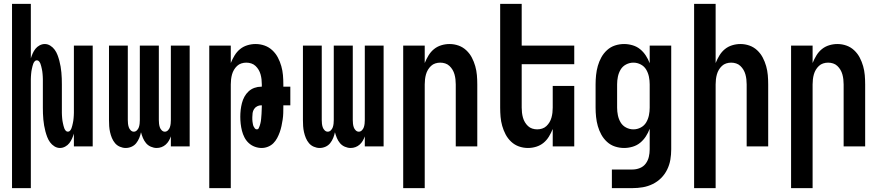

<svg xmlns="http://www.w3.org/2000/svg" viewBox="-20 -755 4540 990"><path d="M42 215V-735H139V-454Q143 -467 148.5 -479.5Q154 -492 162.5 -503Q171 -514 184 -521Q197 -528 211 -528Q226 -528 239.5 -519.5Q253 -511 262 -498.5Q271 -486 276.5 -471.5Q282 -457 286 -442Q290 -427 292.5 -412Q295 -397 296.5 -381.5Q298 -366 298.5 -350.5Q299 -335 299 -320V-200Q299 -193 299 -186.5Q299 -180 299 -173Q299 -166 299.5 -159.5Q300 -153 300.5 -146Q301 -139 302 -132.5Q303 -126 304.5 -119.5Q306 -113 307.5 -106.5Q309 -100 311.5 -93.5Q314 -87 318.5 -81.5Q323 -76 330 -76Q337 -76 341.5 -81.5Q346 -87 348.5 -93.5Q351 -100 352.5 -106.5Q354 -113 355.5 -119.5Q357 -126 358 -132.5Q359 -139 359.5 -146Q360 -153 360.5 -159.5Q361 -166 361 -173Q361 -180 361 -186.5Q361 -193 361 -200V-520H458V0H361V-66Q357 -53 351.5 -40.5Q346 -28 337.5 -17Q329 -6 316 1Q303 8 289 8Q274 8 260.5 -0.5Q247 -9 238 -21.5Q229 -34 223.5 -48.5Q218 -63 214 -78Q210 -93 207.5 -108Q205 -123 203.5 -138.5Q202 -154 201.5 -169.5Q201 -185 201 -200V-320Q201 -327 201 -333.5Q201 -340 201 -347Q201 -354 200.5 -360.5Q200 -367 199.5 -374Q199 -381 198 -387.5Q197 -394 195.5 -400.5Q194 -407 192.5 -413.5Q191 -420 188.5 -426.5Q186 -433 181.5 -438.5Q177 -444 170 -444Q163 -444 158.5 -438.5Q154 -433 151.5 -426.5Q149 -420 147.5 -413.5Q146 -407 144.5 -400.5Q143 -394 142 -387.5Q141 -381 140.5 -374Q140 -367 139.5 -360.5Q139 -354 139 -347Q139 -340 139 -333.5Q139 -327 139 -320V215Z M628 8Q613 8 598 1.5Q583 -5 573 -17Q563 -29 557 -43.5Q551 -58 547.5 -73.5Q544 -89 543 -104.5Q542 -120 542 -136V-520H639V-136Q639 -127 640 -117.5Q641 -108 644 -99Q647 -90 654 -83Q661 -76 670 -76Q679 -76 686 -83Q693 -90 696 -99Q699 -108 700 -117.5Q701 -127 701 -136V-520H799V-136Q799 -127 800 -117.5Q801 -108 804 -99Q807 -90 814 -83Q821 -76 830 -76Q839 -76 846 -83Q853 -90 856 -99Q859 -108 860 -117.5Q861 -127 861 -136V-520H958V0H861V-52Q857 -40 850.5 -29Q844 -18 834.5 -9.5Q825 -1 813 3.5Q801 8 788 8Q773 8 758 1.5Q743 -5 733 -17Q723 -29 717 -43.5Q711 -58 707 -73Q704 -58 698 -43.5Q692 -29 682.5 -17Q673 -5 658.5 1.5Q644 8 628 8Z M1059 215V-520H1170V-430Q1178 -450 1189.5 -469Q1201 -488 1217.5 -501.5Q1234 -515 1255 -521.5Q1276 -528 1298 -528Q1322 -528 1344.5 -520Q1367 -512 1384.5 -495.5Q1402 -479 1413 -458Q1424 -437 1430.5 -414Q1437 -391 1439 -367.5Q1441 -344 1441 -320V-308H1477V-212H1441V-205Q1441 -188 1440.5 -171.5Q1440 -155 1437.5 -138.5Q1435 -122 1431.5 -105.5Q1428 -89 1422.5 -73.5Q1417 -58 1409 -43Q1401 -28 1389.5 -16.5Q1378 -5 1362 1.5Q1346 8 1329 8Q1311 8 1293.5 1.5Q1276 -5 1262.5 -17.5Q1249 -30 1240.5 -46.5Q1232 -63 1227.5 -81Q1223 -99 1221 -117Q1219 -135 1219 -153Q1219 -171 1221 -188.5Q1223 -206 1227.5 -223.5Q1232 -241 1240.5 -256.5Q1249 -272 1262 -284Q1275 -296 1292 -302Q1309 -308 1326 -308H1330V-320Q1330 -333 1328.5 -346Q1327 -359 1323.5 -371.5Q1320 -384 1313.5 -395Q1307 -406 1297.5 -415Q1288 -424 1275.5 -428Q1263 -432 1250 -432Q1237 -432 1224.5 -428Q1212 -424 1202.5 -415Q1193 -406 1186.5 -395Q1180 -384 1176.5 -371.5Q1173 -359 1171.5 -346Q1170 -333 1170 -320V215ZM1304 -88Q1311 -88 1314 -94Q1317 -100 1319 -106Q1321 -112 1322.5 -118Q1324 -124 1325 -130Q1326 -136 1326.5 -142.5Q1327 -149 1327.5 -155Q1328 -161 1328.5 -167.5Q1329 -174 1329 -180Q1329 -186 1329.5 -192.5Q1330 -199 1330 -205V-212H1326Q1316 -212 1306 -207Q1296 -202 1290 -192.5Q1284 -183 1282.5 -172.5Q1281 -162 1281 -151Q1281 -145 1281 -139Q1281 -133 1282 -127Q1283 -121 1284 -115Q1285 -109 1287.5 -103.5Q1290 -98 1294 -93Q1298 -88 1304 -88Z M1628 8Q1613 8 1598 1.5Q1583 -5 1573 -17Q1563 -29 1557 -43.5Q1551 -58 1547.5 -73.5Q1544 -89 1543 -104.5Q1542 -120 1542 -136V-520H1639V-136Q1639 -127 1640 -117.5Q1641 -108 1644 -99Q1647 -90 1654 -83Q1661 -76 1670 -76Q1679 -76 1686 -83Q1693 -90 1696 -99Q1699 -108 1700 -117.5Q1701 -127 1701 -136V-520H1799V-136Q1799 -127 1800 -117.5Q1801 -108 1804 -99Q1807 -90 1814 -83Q1821 -76 1830 -76Q1839 -76 1846 -83Q1853 -90 1856 -99Q1859 -108 1860 -117.5Q1861 -127 1861 -136V-520H1958V0H1861V-52Q1857 -40 1850.5 -29Q1844 -18 1834.5 -9.5Q1825 -1 1813 3.5Q1801 8 1788 8Q1773 8 1758 1.5Q1743 -5 1733 -17Q1723 -29 1717 -43.5Q1711 -58 1707 -73Q1704 -58 1698 -43.5Q1692 -29 1682.5 -17Q1673 -5 1658.5 1.5Q1644 8 1628 8Z M2059 215V-520H2170V-430Q2178 -450 2189.5 -469Q2201 -488 2217.5 -501.5Q2234 -515 2255 -521.5Q2276 -528 2298 -528Q2322 -528 2344.5 -520Q2367 -512 2384.5 -495.5Q2402 -479 2413 -458Q2424 -437 2430.5 -414Q2437 -391 2439 -367.5Q2441 -344 2441 -320V0H2330V-320Q2330 -333 2328.5 -346Q2327 -359 2323.5 -371.5Q2320 -384 2313.5 -395Q2307 -406 2297.5 -415Q2288 -424 2275.5 -428Q2263 -432 2250 -432Q2237 -432 2224.5 -428Q2212 -424 2202.5 -415Q2193 -406 2186.5 -395Q2180 -384 2176.5 -371.5Q2173 -359 2171.5 -346Q2170 -333 2170 -320V215Z M2702 8Q2678 8 2655.5 0Q2633 -8 2615.5 -24.5Q2598 -41 2587 -62Q2576 -83 2569.5 -106Q2563 -129 2561 -152.5Q2559 -176 2559 -200V-735H2670V-520H2941V-424H2670V-200Q2670 -187 2671.5 -174Q2673 -161 2676.5 -148.5Q2680 -136 2686.5 -125Q2693 -114 2702.5 -105Q2712 -96 2724.5 -92Q2737 -88 2750 -88Q2763 -88 2775.5 -92Q2788 -96 2797.5 -105Q2807 -114 2813.5 -125Q2820 -136 2823.5 -148.5Q2827 -161 2828.5 -174Q2830 -187 2830 -200V-312H2941V0H2830V-90Q2822 -70 2810.5 -51Q2799 -32 2782.5 -18.5Q2766 -5 2745 1.5Q2724 8 2702 8Z M3135 215V119H3241Q3261 119 3279.5 111.5Q3298 104 3309.5 88.5Q3321 73 3325.5 54Q3330 35 3330 15V-91Q3322 -70 3310 -51.5Q3298 -33 3281 -19Q3264 -5 3242 1.5Q3220 8 3198 8Q3174 8 3151 0.5Q3128 -7 3110 -23.5Q3092 -40 3080.5 -61Q3069 -82 3062.5 -105Q3056 -128 3053.5 -152Q3051 -176 3051 -200V-320Q3051 -344 3053.5 -368Q3056 -392 3062.5 -415Q3069 -438 3080.5 -459Q3092 -480 3110 -496.5Q3128 -513 3151 -520.5Q3174 -528 3198 -528Q3220 -528 3242 -521.5Q3264 -515 3281 -501Q3298 -487 3310 -468.5Q3322 -450 3330 -429V-520H3441V15Q3441 42 3436.5 68.5Q3432 95 3420 119.5Q3408 144 3389 163Q3370 182 3345.5 194Q3321 206 3294.5 210.5Q3268 215 3241 215ZM3246 -88Q3266 -88 3284 -97.5Q3302 -107 3312 -124Q3322 -141 3326 -160.5Q3330 -180 3330 -200V-320Q3330 -340 3326 -359.5Q3322 -379 3312 -396Q3302 -413 3284 -422.5Q3266 -432 3246 -432Q3226 -432 3208 -422.5Q3190 -413 3180 -396Q3170 -379 3166 -359.5Q3162 -340 3162 -320V-200Q3162 -180 3166 -160.5Q3170 -141 3180 -124Q3190 -107 3208 -97.5Q3226 -88 3246 -88Z M3559 215V-735H3670V-430Q3678 -450 3689.5 -469Q3701 -488 3717.5 -501.5Q3734 -515 3755 -521.5Q3776 -528 3798 -528Q3822 -528 3844.5 -520Q3867 -512 3884.5 -495.5Q3902 -479 3913 -458Q3924 -437 3930.5 -414Q3937 -391 3939 -367.5Q3941 -344 3941 -320V0H3830V-320Q3830 -333 3828.5 -346Q3827 -359 3823.5 -371.5Q3820 -384 3813.5 -395Q3807 -406 3797.5 -415Q3788 -424 3775.5 -428Q3763 -432 3750 -432Q3737 -432 3724.5 -428Q3712 -424 3702.5 -415Q3693 -406 3686.5 -395Q3680 -384 3676.5 -371.5Q3673 -359 3671.5 -346Q3670 -333 3670 -320V215Z M4059 215V-520H4170V-430Q4178 -450 4189.5 -469Q4201 -488 4217.5 -501.5Q4234 -515 4255 -521.5Q4276 -528 4298 -528Q4322 -528 4344.5 -520Q4367 -512 4384.5 -495.5Q4402 -479 4413 -458Q4424 -437 4430.5 -414Q4437 -391 4439 -367.5Q4441 -344 4441 -320V0H4330V-320Q4330 -333 4328.5 -346Q4327 -359 4323.5 -371.5Q4320 -384 4313.5 -395Q4307 -406 4297.5 -415Q4288 -424 4275.5 -428Q4263 -432 4250 -432Q4237 -432 4224.5 -428Q4212 -424 4202.5 -415Q4193 -406 4186.5 -395Q4180 -384 4176.5 -371.5Q4173 -359 4171.5 -346Q4170 -333 4170 -320V215Z"/></svg>

Font: Iosevka Term Curly
Style: Bold
Weight: 700
Designer: Belleve Invis
Foundry: Belleve Invis
Version: Version 32.3.0